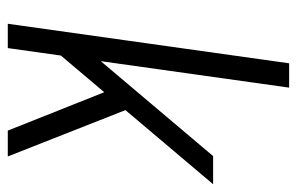

<svg xmlns="http://www.w3.org/2000/svg" viewBox="-158 -622 780 505"><g transform="rotate(90 232.5 -370.0)"><path d="M86 -179 391 -540H465L94 -101ZM147 -740H211L107 0H43ZM211 -284 262 -330 392 0H324Z"/></g></svg>

Font: Pathway Extreme SemiCondensed ExtraLight
Style: Italic
Weight: 250
Width: 4
Italic angle: -8°
Version: Version 1.001;gftools[0.9.26]